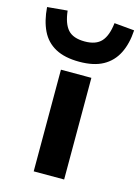

<svg xmlns="http://www.w3.org/2000/svg" viewBox="-159 -848 666 914"><g transform="rotate(15 173.5 -390.5)"><path d="M100 0V-501H250V0ZM174 -560Q102 -560 56 -585Q10 -610 -13 -657.5Q-36 -705 -41 -772L58 -781Q65 -718 91 -689Q117 -660 174 -660Q229 -660 255.5 -689Q282 -718 289 -781L388 -772Q384 -705 360 -657.5Q336 -610 290.5 -585Q245 -560 174 -560Z"/></g></svg>

Font: Nunito Sans 7pt Expanded
Style: Bold
Weight: 700
Width: 7
Designer: Vernon Adams
Foundry: Vernon Adams
Version: Version 3.101;gftools[0.9.27]